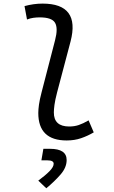

<svg xmlns="http://www.w3.org/2000/svg" viewBox="-20 -762 626 1055"><path d="M346.2 9.8Q190.4 9.8 190.4 -141.1Q190.4 -159.7 194.1 -186.8Q197.8 -213.9 208.5 -254.9L282.7 -541.5Q299.8 -606.9 282.5 -636.7Q265.1 -666.5 198.2 -666.5Q181.2 -666.5 163.3 -664.1Q145.5 -661.6 128.4 -654.8L114.7 -728.5Q165 -742.2 213.9 -742.2Q421.9 -742.2 367.7 -534.2L293.9 -254.9Q282.7 -211.9 279.3 -185.8Q275.9 -159.7 275.9 -144.5Q275.4 -66.9 360.4 -66.9Q388.7 -66.9 412.6 -75Q436.5 -83 466.8 -100.6L495.1 -34.7Q461.9 -15.1 425.8 -2.7Q389.6 9.8 346.2 9.8ZM234.4 272.5 190.4 230.5Q229.5 201.7 252.2 178.5Q274.9 155.3 274.9 137.7Q274.9 119.1 240.7 119.1H207.5L218.3 55.7H254.9Q346.2 55.7 346.2 117.2Q346.2 158.7 312.7 197Q279.3 235.4 234.4 272.5Z"/></svg>

Font: Cascadia Code NF SemiLight
Style: Italic
Weight: 350
Italic angle: -10°
Monospace: yes
Designer: Aaron Bell
Foundry: Saja Typeworks
Version: Version 2404.023; ttfautohint (v1.8.4)